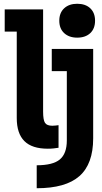

<svg xmlns="http://www.w3.org/2000/svg" viewBox="-20 -780 540 1020"><path d="M234 10Q150 10 109.5 -30.5Q69 -71 69 -153V-612H5V-730H209V-187Q209 -143 219 -127.5Q229 -112 258 -112Q266 -112 274.5 -113Q283 -114 291 -115V5Q278 7 264.5 8.5Q251 10 234 10ZM175 98Q261 98 298 67Q335 36 335 -34V-402H255V-520H475V-45Q475 91 402 155.5Q329 220 175 220ZM390 -580Q347 -580 321 -604Q295 -628 295 -670Q295 -712 321 -736Q347 -760 390 -760Q434 -760 459.5 -736Q485 -712 485 -670Q485 -628 459.5 -604Q434 -580 390 -580Z"/></svg>

Font: M PLUS Code Latin
Style: Bold
Weight: 700
Designer: Coji Morishita
Foundry: UNDERFOREST DESIGN
Version: Version 1.002; ttfautohint (v1.8.3)